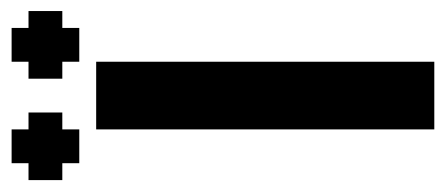

<svg xmlns="http://www.w3.org/2000/svg" viewBox="-300 -534 775 334"><g transform="rotate(-90 88.0 -367.5)"><path d="M29.4 -29.4H58.8V0H29.4ZM58.8 -29.4H88.2V0H58.8ZM88.2 -29.4H117.6V0H88.2ZM117.6 -29.4H147.1V0H117.6ZM117.6 -58.8H147.1V-29.4H117.6ZM88.2 -58.8H117.6V-29.4H88.2ZM58.8 -58.8H88.2V-29.4H58.8ZM29.4 -58.8H58.8V-29.4H29.4ZM29.4 -88.2H58.8V-58.8H29.4ZM29.4 -117.6H58.8V-88.2H29.4ZM29.4 -147.1H58.8V-117.6H29.4ZM29.4 -176.5H58.8V-147.1H29.4ZM29.4 -205.9H58.8V-176.5H29.4ZM29.4 -235.3H58.8V-205.9H29.4ZM29.4 -264.7H58.8V-235.3H29.4ZM58.8 -264.7H88.2V-235.3H58.8ZM58.8 -294.1H88.2V-264.7H58.8ZM58.8 -323.5H88.2V-294.1H58.8ZM88.2 -323.5H117.6V-294.1H88.2ZM88.2 -294.1H117.6V-264.7H88.2ZM117.6 -294.1H147.1V-264.7H117.6ZM117.6 -264.7H147.1V-235.3H117.6ZM117.6 -235.3H147.1V-205.9H117.6ZM117.6 -205.9H147.1V-176.5H117.6ZM117.6 -176.5H147.1V-147.1H117.6ZM117.6 -147.1H147.1V-117.6H117.6ZM117.6 -117.6H147.1V-88.2H117.6ZM117.6 -88.2H147.1V-58.8H117.6ZM88.2 -88.2H117.6V-58.8H88.2ZM88.2 -117.6H117.6V-88.2H88.2ZM88.2 -147.1H117.6V-117.6H88.2ZM88.2 -176.5H117.6V-147.1H88.2ZM88.2 -205.9H117.6V-176.5H88.2ZM88.2 -235.3H117.6V-205.9H88.2ZM88.2 -264.7H117.6V-235.3H88.2ZM58.8 -235.3H88.2V-205.9H58.8ZM58.8 -205.9H88.2V-176.5H58.8ZM58.8 -176.5H88.2V-147.1H58.8ZM58.8 -147.1H88.2V-117.6H58.8ZM58.8 -117.6H88.2V-88.2H58.8ZM58.8 -88.2H88.2V-58.8H58.8ZM29.4 -588.2H58.8V-558.8H29.4ZM29.4 -558.8H58.8V-529.4H29.4ZM29.4 -500H58.8V-470.6H29.4ZM29.4 -470.6H58.8V-441.2H29.4ZM29.4 -441.2H58.8V-411.8H29.4ZM29.4 -411.8H58.8V-382.4H29.4ZM29.4 -382.4H58.8V-352.9H29.4ZM29.4 -352.9H58.8V-323.5H29.4ZM29.4 -323.5H58.8V-294.1H29.4ZM29.4 -294.1H58.8V-264.7H29.4ZM58.8 -411.8H88.2V-382.4H58.8ZM58.8 -441.2H88.2V-411.8H58.8ZM58.8 -470.6H88.2V-441.2H58.8ZM58.8 -500H88.2V-470.6H58.8ZM58.8 -529.4H88.2V-500H58.8ZM29.4 -529.4H58.8V-500H29.4ZM58.8 -588.2H88.2V-558.8H58.8ZM88.2 -588.2H117.6V-558.8H88.2ZM88.2 -558.8H117.6V-529.4H88.2ZM117.6 -529.4H147.1V-500H117.6ZM117.6 -558.8H147.1V-529.4H117.6ZM117.6 -588.2H147.1V-558.8H117.6ZM117.6 -500H147.1V-470.6H117.6ZM117.6 -470.6H147.1V-441.2H117.6ZM117.6 -441.2H147.1V-411.8H117.6ZM117.6 -411.8H147.1V-382.4H117.6ZM117.6 -382.4H147.1V-352.9H117.6ZM117.6 -352.9H147.1V-323.5H117.6ZM117.6 -323.5H147.1V-294.1H117.6ZM88.2 -352.9H117.6V-323.5H88.2ZM88.2 -382.4H117.6V-352.9H88.2ZM88.2 -411.8H117.6V-382.4H88.2ZM58.8 -382.4H88.2V-352.9H58.8ZM58.8 -352.9H88.2V-323.5H58.8ZM88.2 -441.2H117.6V-411.8H88.2ZM88.2 -529.4H117.6V-500H88.2ZM88.2 -500H117.6V-470.6H88.2ZM88.2 -470.6H117.6V-441.2H88.2ZM58.8 -558.8H88.2V-529.4H58.8ZM29.4 -705.9H58.8V-676.5H29.4ZM0 -676.5H29.4V-647.1H0ZM0 -735.3H29.4V-705.9H0ZM-29.4 -705.9H0V-676.5H-29.4ZM0 -705.9H29.4V-676.5H0ZM-29.4 -735.3H0V-705.9H-29.4ZM-29.4 -676.5H0V-647.1H-29.4ZM29.4 -676.5H58.8V-647.1H29.4ZM176.5 -705.9H205.9V-676.5H176.5ZM147.1 -676.5H176.5V-647.1H147.1ZM147.1 -735.3H176.5V-705.9H147.1ZM117.6 -705.9H147.1V-676.5H117.6ZM147.1 -705.9H176.5V-676.5H147.1ZM176.5 -735.3H205.9V-705.9H176.5ZM117.6 -676.5H147.1V-647.1H117.6ZM176.5 -676.5H205.9V-647.1H176.5ZM-58.8 -705.9H-29.4V-676.5H-58.8ZM-58.8 -676.5H-29.4V-647.1H-58.8ZM-29.4 -647.1H0V-617.6H-29.4ZM0 -647.1H29.4V-617.6H0ZM205.9 -705.9H235.3V-676.5H205.9ZM205.9 -676.5H235.3V-647.1H205.9ZM176.5 -647.1H205.9V-617.6H176.5ZM147.1 -647.1H176.5V-617.6H147.1Z"/></g></svg>

Font: Jersey 20
Style: Regular
Weight: 400
Designer: Sarah Cadigan-Fried
Version: Version 1.000; ttfautohint (v1.8.4.7-5d5b)